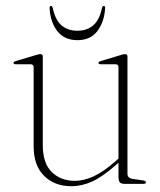

<svg xmlns="http://www.w3.org/2000/svg" viewBox="-20 -634 552 662"><path d="M96 -129.5V-402Q96 -412.5 85 -412.5H34.5Q26.5 -412.5 26.5 -417Q26.5 -421 34.5 -423.5L103.5 -444Q114 -447.5 119 -447.5Q127.5 -447.5 127.5 -438.5V-134Q127.5 -71 158.5 -40.8Q189.5 -10.5 238.5 -10.5Q269 -10.5 302.8 -26Q336.5 -41.5 376.5 -76.5L388.5 -87V-402Q388.5 -412.5 378 -412.5H327.5Q319.5 -412.5 319.5 -417Q319.5 -421 327.5 -423.5L395.5 -444Q406.5 -447.5 411.5 -447.5Q419.5 -447.5 419.5 -438.5V-34.5Q419.5 -19.5 438.5 -17L473 -12Q483 -10.5 483 -5Q483 0 474.5 0H410Q398 0 393.2 -5.2Q388.5 -10.5 388.5 -25.5V-72.5L383.5 -68.5Q334 -24.5 298 -8.2Q262 8 225.5 8Q168.5 8 132.2 -27.5Q96 -63 96 -129.5ZM247 -528Q279 -528 300.8 -546Q322.5 -564 331.5 -606Q333.5 -613.5 337.5 -613.5Q343.5 -613.5 342.5 -605Q339 -556.5 315 -526Q291 -495.5 247 -495.5Q202.5 -495.5 178.2 -526Q154 -556.5 151 -605Q150.5 -613.5 155.5 -613.5Q160.5 -613.5 162 -606Q171 -564 192.8 -546Q214.5 -528 247 -528Z"/></svg>

Font: Fraunces 72pt S000 Thin
Style: Regular
Weight: 100
Version: Version 1.000; ttfautohint (v1.8.3)